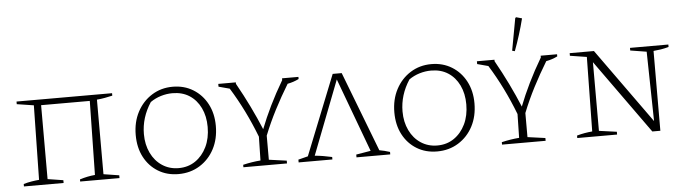

<svg xmlns="http://www.w3.org/2000/svg" viewBox="-48 -962 4172 1167"><g transform="rotate(-5 2038.5 -378.5)"><path d="M204 -483V-32L299 -17V0H57V-15Q81 -22 105 -26Q129 -30 152 -32L160 -486L57 -502V-518H640V-503Q618 -498 594 -493.5Q570 -489 545 -487V-32L640 -17V0H400V-13Q447 -28 493 -32L501 -483Z M1000 7Q930 7 876 -26Q822 -59 791.5 -117Q761 -175 761 -252Q761 -331 793.5 -392.5Q826 -454 882.5 -489.5Q939 -525 1010 -525Q1080 -525 1134.5 -491.5Q1189 -458 1220 -399.5Q1251 -341 1251 -265Q1251 -186 1219 -125Q1187 -64 1130 -28.5Q1073 7 1000 7ZM1004 -29Q1062 -29 1106 -59Q1150 -89 1175.5 -141.5Q1201 -194 1201 -263Q1201 -329 1176.5 -379.5Q1152 -430 1108.5 -458Q1065 -486 1005 -486Q970 -486 935 -475.5Q900 -465 870 -444Q811 -354 811 -253Q811 -189 835.5 -138Q860 -87 904 -58Q948 -29 1004 -29Z M1396 0V-15Q1451 -28 1503 -32L1506 -177Q1474 -260 1436.5 -336Q1399 -412 1355 -483L1288 -501V-518H1395V-509Q1437 -434 1472 -362Q1507 -290 1536 -220Q1562 -287 1597 -359Q1632 -431 1677 -507V-518H1777V-505Q1745 -489 1708 -482Q1663 -408 1624 -332.5Q1585 -257 1554 -179V-32L1662 -17V0Z M1733 0V-17L1792 -32L1986 -518H2041L2228 -31Q2244 -28 2259 -24.5Q2274 -21 2292 -15V0H2086V-17L2175 -32L2008 -482L1834 -32Q1859 -30 1885.5 -25.5Q1912 -21 1939 -15V0Z M2578 7Q2508 7 2454 -26Q2400 -59 2369.5 -117Q2339 -175 2339 -252Q2339 -331 2371.5 -392.5Q2404 -454 2460.5 -489.5Q2517 -525 2588 -525Q2658 -525 2712.5 -491.5Q2767 -458 2798 -399.5Q2829 -341 2829 -265Q2829 -186 2797 -125Q2765 -64 2708 -28.5Q2651 7 2578 7ZM2582 -29Q2640 -29 2684 -59Q2728 -89 2753.5 -141.5Q2779 -194 2779 -263Q2779 -329 2754.5 -379.5Q2730 -430 2686.5 -458Q2643 -486 2583 -486Q2548 -486 2513 -475.5Q2478 -465 2448 -444Q2389 -354 2389 -253Q2389 -189 2413.5 -138Q2438 -87 2482 -58Q2526 -29 2582 -29Z M2974 0V-15Q3029 -28 3081 -32L3084 -177Q3052 -260 3014.5 -336Q2977 -412 2933 -483L2866 -501V-518H2973V-509Q3015 -434 3050 -362Q3085 -290 3114 -220Q3140 -287 3175 -359Q3210 -431 3255 -507V-518H3355V-505Q3323 -489 3286 -482Q3241 -408 3202 -332.5Q3163 -257 3132 -179V-32L3240 -17V0ZM3101 -559 3085 -563 3121 -759 3126 -764 3162 -754Q3137 -655 3101 -559Z M3800 -518H4034V-503Q4008 -496 3986.5 -492.5Q3965 -489 3941 -487L3940 0H3891L3568 -451V-32L3676 -17V0H3433V-15Q3457 -22 3480.5 -26Q3504 -30 3527 -32L3534 -486L3432 -502V-518H3580L3907 -62L3899 -486L3800 -502Z"/></g></svg>

Font: Piazzolla SC ExtraLight
Style: Regular
Weight: 200
Designer: Juan Pablo del Peral
Foundry: Huerta Tipografica
Version: Version 1.330